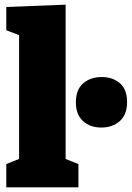

<svg xmlns="http://www.w3.org/2000/svg" viewBox="-20 -805 566 825"><path d="M262 -112 250 -127 317 -100V0H7V-100L74 -127L62 -112V-661L72 -650L7 -675V-775L262 -785ZM416 -257Q367 -257 336.5 -285Q306 -313 306 -365Q306 -420 337.5 -447Q369 -474 417 -474Q464 -474 495 -447.5Q526 -421 526 -366Q526 -312 494.5 -284.5Q463 -257 416 -257Z"/></svg>

Font: Bitter Thin Black
Style: Regular
Weight: 900
Version: Version 3.020